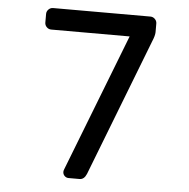

<svg xmlns="http://www.w3.org/2000/svg" viewBox="-51 -750 788 800"><g transform="rotate(5 343.0 -350.0)"><path d="M573 -673V-637Q573 -623 562 -597L340 -24Q330 0 311 0H265Q255 0 248 -7Q241 -14 241 -24Q241 -29 244 -36L467 -610H139Q128 -610 120 -618Q112 -626 112 -637V-673Q112 -684 120 -692Q128 -700 139 -700H546Q557 -700 565 -692Q573 -684 573 -673Z"/></g></svg>

Font: Hezaedrus
Style: Regular
Weight: 400
Designer: Hubert & Fischer
Foundry: Hubert & Fischer
Version: Version 1.10;September 3, 2019;FontCreator 11.5.0.2425 64-bi